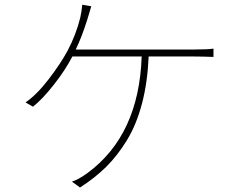

<svg xmlns="http://www.w3.org/2000/svg" viewBox="-20 -790 1040 833"><path d="M308.6 -575.2H823.2Q880.9 -575.2 906.2 -579.1V-543Q855.5 -544.9 823.2 -544.9H625Q620.1 -432.6 596.2 -341.3Q572.3 -250 531.2 -182.6Q490.2 -115.2 440.9 -66.4Q391.6 -17.6 327.1 23.4L292 -2Q320.3 -10.7 360.4 -40Q583 -204.1 594.7 -544.9H293.9Q263.7 -486.3 213.9 -422.9Q164.1 -359.4 123 -327.1L90.8 -345.7Q139.6 -378.9 191.9 -447.3Q244.1 -515.6 273.4 -570.3Q309.6 -638.7 328.1 -712.9Q334 -738.3 336.9 -769.5L376 -762.7L358.4 -704.1Q334 -627 308.6 -575.2Z"/></svg>

Font: Gen Shin Gothic Monospace ExtraLight
Style: Regular
Weight: 200
Designer: [Source Han Sans]
Ryoko NISHIZUKA  (kana & ideographs); Paul D. Hunt (Latin, Greek & Cyrillic); Wenlong ZHANG  (bopomofo
Version: Version 1.002.20150607